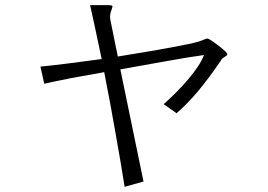

<svg xmlns="http://www.w3.org/2000/svg" viewBox="-20 -762 1040 744"><path d="M136.7 -503.9 151.4 -437.5Q189.5 -446.3 253.9 -459Q296.9 -466.8 383.8 -482.4Q408.2 -358.4 427.7 -246.1Q450.2 -120.1 462.9 -38.1L536.1 -58.6L446.3 -493.2Q547.9 -511.7 621.1 -524.4Q712.9 -541 770.5 -548.8Q754.9 -507.8 707 -452.1Q666 -404.3 614.3 -358.4L664.1 -323.2Q702.1 -355.5 748 -409.2Q790 -460 835.9 -527.3Q837.9 -533.2 843.8 -537.1Q846.7 -539.1 852.5 -543Q864.3 -548.8 859.4 -555.7Q852.5 -566.4 808.6 -598.6Q792 -610.4 785.2 -612.3Q779.3 -613.3 767.6 -607.4Q756.8 -603.5 749 -600.6Q734.4 -596.7 717.8 -592.8Q655.3 -580.1 578.1 -566.4Q514.6 -555.7 436.5 -543L407.2 -687.5Q405.3 -699.2 408.2 -710.9Q409.2 -716.8 413.1 -726.6Q417 -736.3 415 -739.3Q412.1 -742.2 397.5 -742.2H329.1Q336.9 -706.1 348.6 -653.3Q361.3 -595.7 374 -533.2Q298.8 -523.4 240.2 -515.6Q177.7 -507.8 136.7 -503.9Z"/></svg>

Font: Dotum
Style: Regular
Weight: 400
Version: Version 2.21